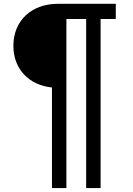

<svg xmlns="http://www.w3.org/2000/svg" viewBox="-20 -752 684 987"><path d="M48.8 -516.6C48.8 -395 130.9 -314 247.1 -302.2V214.8H321.3V-654.3H422.9V214.8H497.1V-654.3H575.2V-732.4H276.9C145 -732.4 48.8 -648.4 48.8 -516.6Z"/></svg>

Font: Giphurs ExtraBold
Style: Regular
Weight: 800
Version: Version 1.000